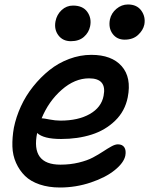

<svg xmlns="http://www.w3.org/2000/svg" viewBox="-20 -791 667 858"><path d="M537.1 -613.8Q502.4 -613.8 483.2 -639.9Q463.9 -666 471.2 -704.1Q477.1 -731.9 500.2 -751.5Q523.4 -771 551.8 -771Q591.8 -771 611.6 -743.4Q631.3 -715.8 625 -681.2Q619.6 -655.8 596.9 -634.8Q574.2 -613.8 537.1 -613.8ZM228 -695.8Q233.9 -726.1 255.6 -746.1Q277.3 -766.1 306.2 -766.1Q350.1 -766.1 370.1 -738Q390.1 -710 382.8 -673.8Q377 -645.5 355 -626.2Q333 -606.9 296.9 -606.9Q260.7 -606.9 241 -633.1Q221.2 -659.2 228 -695.8ZM248 46.9Q197.3 46.9 157 33.2Q116.7 19.5 91.8 -4.9Q66.9 -29.3 51.8 -63Q36.6 -96.7 35.4 -136.5Q34.2 -176.3 42 -220.2Q51.8 -268.6 73.5 -315.9Q95.2 -363.3 128.2 -404.5Q161.1 -445.8 200.7 -477.5Q240.2 -509.3 289.1 -527.6Q337.9 -545.9 388.2 -545.9Q479 -545.9 523.7 -495.4Q568.4 -444.8 550.8 -356Q538.6 -294.4 494.6 -251.7Q450.7 -209 389.2 -189.5Q327.6 -169.9 252.9 -169.9Q174.3 -169.9 146 -196.8Q117.2 -55.2 250 -55.2Q293.9 -55.2 332 -64.5Q370.1 -73.7 395.3 -87.2Q420.4 -100.6 440.7 -114Q460.9 -127.4 477.8 -136.7Q494.6 -146 506.8 -146Q526.9 -146 535.6 -132.6Q544.4 -119.1 540 -95.2Q533.2 -63.5 492.9 -30.8Q452.6 2 386 24.4Q319.3 46.9 248 46.9ZM168.9 -262.2Q175.3 -262.2 201.2 -257.1Q227.1 -252 250 -252Q329.6 -252 381.3 -281.5Q433.1 -311 442.9 -362.8Q458.5 -440.9 377.9 -440.9Q314 -440.9 255.6 -389.6Q197.3 -338.4 166 -262.2Z"/></svg>

Font: Shantell Sans Irregular
Style: Italic
Weight: 500
Italic angle: -11.31°
Designer: Stephen Nixon, Anya Danilova, Shantell Martin
Foundry: Arrow Type
Version: Version 1.006;[9816181b4]